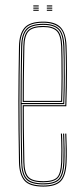

<svg xmlns="http://www.w3.org/2000/svg" viewBox="-20 -685 310 710"><path d="M140.2 5Q88.8 5 70 -17.4Q51.2 -39.8 50.2 -85Q49 -151 48.4 -205.6Q47.8 -260.2 47.9 -309.5Q48 -358.8 48.6 -408.4Q49.2 -458 50.2 -514Q51.2 -559.5 70.5 -582.2Q89.8 -605 140.2 -605Q184.2 -605 204.2 -584Q224.2 -563 226 -515.8Q226.8 -498.5 227.1 -475.2Q227.5 -452 227.6 -423.6Q227.8 -395.2 227.1 -362.1Q226.5 -329 225.2 -292H68Q68 -249.2 68.2 -216.1Q68.5 -183 69.1 -152Q69.8 -121 70.2 -85.2Q71 -45.8 85.4 -30.4Q99.8 -15 140.2 -15Q177 -15 190.8 -28.9Q204.5 -42.8 206.2 -85.8Q207 -103.2 206.9 -131Q206.8 -158.8 205.2 -191H209.2Q210.8 -160 210.9 -131.6Q211 -103.2 210.2 -85.8Q208.5 -40.8 193.2 -25.9Q178 -11 140.2 -11Q98 -11 82.5 -27.4Q67 -43.8 66.2 -85.2Q65.8 -117.8 65.1 -149.5Q64.5 -181.2 64.2 -216.9Q64 -252.5 64 -296H221.5Q222.8 -336 223.2 -369.4Q223.8 -402.8 223.8 -429.9Q223.8 -457 223.2 -478.4Q222.8 -499.8 222 -515.8Q220.2 -565.5 199.2 -583.2Q178.2 -601 140.2 -601Q91.5 -601 73.4 -579.5Q55.2 -558 54.2 -514Q53.2 -458.8 52.6 -407.4Q52 -356 52 -304.9Q52 -253.8 52.5 -199.8Q53 -145.8 54.2 -85Q55.2 -40 73.5 -19.5Q91.8 1 140.2 1Q183 1 201.5 -17.1Q220 -35.2 222.2 -85.2Q222.8 -96.5 222.9 -113.2Q223 -130 222.6 -150.1Q222.2 -170.2 221.2 -191H225.2Q226.5 -162.2 226.9 -133.9Q227.2 -105.5 226.2 -85Q224 -34.8 205 -14.9Q186 5 140.2 5ZM140.2 -3Q93.2 -3 76.2 -22.2Q59.2 -41.5 58.2 -85Q57.2 -144.8 56.6 -198.5Q56 -252.2 56 -303.4Q56 -354.5 56.6 -406.4Q57.2 -458.2 58.2 -514Q59.2 -557.8 76.8 -577.4Q94.2 -597 140.2 -597Q181.2 -597 198.9 -578.1Q216.5 -559.2 218.2 -512.8Q218.8 -499.8 219.2 -469.6Q219.8 -439.5 219.6 -396.1Q219.5 -352.8 217.5 -300H60Q60 -233.5 60.6 -184Q61.2 -134.5 62.2 -85.2Q63 -41.5 80.1 -24.2Q97.2 -7 140.2 -7Q180.5 -7 196.4 -23.2Q212.2 -39.5 214.2 -85.5Q215 -102.8 214.9 -130.9Q214.8 -159 213.2 -191H217.2Q218.5 -165.8 218.9 -136.2Q219.2 -106.8 218.2 -85.5Q216.2 -37.2 199.1 -20.1Q182 -3 140.2 -3ZM60 -304H213.8Q215.5 -350.5 215.8 -392.8Q216 -435 215.5 -466.6Q215 -498.2 214.2 -512.8Q212.5 -558.2 195.8 -575.6Q179 -593 140.2 -593Q96.5 -593 79.8 -574.6Q63 -556.2 62.2 -513.8Q61.2 -465.5 60.6 -417.1Q60 -368.8 60 -304ZM64 -308Q64 -350.5 64.2 -383.1Q64.5 -415.8 65.1 -446.4Q65.8 -477 66.2 -513.8Q67 -555 82.9 -572Q98.8 -589 140.2 -589Q175.2 -589 191.9 -573.5Q208.5 -558 210.2 -513Q210.8 -500 211.2 -470.9Q211.8 -441.8 211.6 -400.1Q211.5 -358.5 209.8 -308ZM68 -312H206Q207.5 -357.8 207.6 -398.5Q207.8 -439.2 207.2 -469.2Q206.8 -499.2 206.2 -513Q204.5 -555.5 189.4 -570.2Q174.2 -585 140.2 -585Q100 -585 85.5 -568.9Q71 -552.8 70.2 -513.8Q69.8 -478.5 69.1 -448.2Q68.5 -418 68.2 -385.9Q68 -353.8 68 -312ZM153.2 -661V-665H173.2V-661ZM103.2 -645V-649H123.2V-645ZM103.2 -653V-657H123.2V-653ZM103.2 -661V-665H123.2V-661ZM153.2 -645V-649H173.2V-645ZM153.2 -653V-657H173.2V-653Z"/></svg>

Font: Big Shoulders Inline Display SC Thin
Style: Regular
Weight: 100
Designer: Patric King
Foundry: XO Type Co
Version: Version 2.002